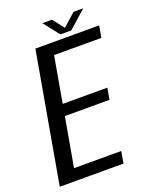

<svg xmlns="http://www.w3.org/2000/svg" viewBox="-166 -859 741 938"><g transform="rotate(-20 204.0 -390.0)"><path d="M-21 0 98 -675H429.5L418.5 -614H173L131 -375.5H363L352.5 -316H120.5L75.5 -61.5H321L310.5 0ZM236.5 -698.5 172.5 -780H222.5L268.5 -721L334.5 -780H385L293 -698.5Z"/></g></svg>

Font: Anybody
Style: Italic
Weight: 400
Italic angle: -10°
Designer: Tyler Finck
Foundry: Etcetera Type Company
Version: Version 1.010; ttfautohint (v1.8.3) -l 8 -r 50 -G 200 -x 14 